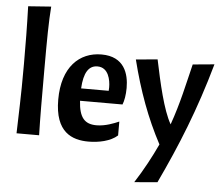

<svg xmlns="http://www.w3.org/2000/svg" viewBox="-63 -843 1337 1144"><g transform="rotate(5 605.5 -270.5)"><path d="M60 -760C64 -641 65 -527 65 -414C65 -191 60 -139 57 0H192C189 -114 189 -215 189 -391C189 -581 190 -677 197 -770Z M671 -226C680 -247 687 -284 687 -326C687 -410 658 -512 521 -512C389 -512 287 -417 287 -222C287 -26 390 12 488 12C548 12 619 -2 661 -40V-123C631 -110 580 -89 527 -89C457 -89 423 -125 417 -226ZM503 -439C570 -439 583 -363 583 -321C583 -315 582 -305 582 -300H417C422 -395 451 -439 503 -439Z M1067 -500C1038 -383 1014 -265 967 -133C920 -215 885 -373 856 -512L727 -500C773 -316 831 -158 911 -8C875 69 833 148 781 229L919 217C1028 -13 1118 -235 1196 -512Z"/></g></svg>

Font: CantoraOne
Style: Regular
Weight: 400
Designer: Pablo Impallari, Rodrigo Fuenzalida
Foundry: Pablo Impallari
Version: Version 1.001